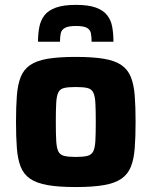

<svg xmlns="http://www.w3.org/2000/svg" viewBox="-20 -748 613 776"><path d="M286.1 8Q217.7 8 172.7 0.2Q127.8 -7.6 101.7 -25.6Q75.6 -43.6 63.7 -73.8Q51.7 -104 48.2 -148.8Q44.7 -193.6 44.7 -255.6Q44.7 -317.6 48.2 -362.1Q51.7 -406.6 63.7 -436.8Q75.6 -467 101.7 -485Q127.8 -503 172.7 -510.5Q217.7 -518 286.1 -518Q354.6 -518 399.6 -510.5Q444.5 -503 470.6 -485Q496.7 -467 508.8 -436.8Q521 -406.6 524.5 -362.1Q528 -317.6 528 -255.6Q528 -193.6 524.5 -148.8Q521 -104 508.8 -73.8Q496.7 -43.6 470.6 -25.6Q444.5 -7.6 399.6 0.2Q354.6 8 286.1 8ZM286.1 -113.7Q316.3 -113.7 333 -117.9Q349.7 -122.1 356.8 -136.2Q363.9 -150.3 365.5 -179Q367.1 -207.6 367.1 -255.6Q367.1 -303.9 365.5 -332.1Q363.9 -360.2 356.8 -374.4Q349.7 -388.5 333 -392.4Q316.3 -396.3 286.1 -396.3Q256 -396.3 239.3 -392.4Q222.6 -388.5 215.7 -374.4Q208.8 -360.2 207.2 -332.1Q205.6 -303.9 205.6 -255.6Q205.6 -207.6 207.2 -179Q208.8 -150.3 215.7 -136.2Q222.6 -122.1 239.3 -117.9Q256 -113.7 286.1 -113.7ZM287.1 -728.3Q337.6 -728.3 367.6 -717.3Q397.6 -706.3 413.2 -686.4Q428.8 -666.5 433.6 -639Q438.5 -611.6 438.5 -579.2H350.2Q350.2 -598.4 347.6 -612.8Q345 -627.2 332 -635.1Q318.9 -643 287.1 -643Q255.9 -643 242.1 -635.1Q228.2 -627.2 225.4 -612.8Q222.5 -598.4 222.5 -579.2H133.6Q133.6 -611.6 139 -639Q144.4 -666.5 159.9 -686.4Q175.5 -706.3 206.1 -717.3Q236.7 -728.3 287.1 -728.3Z"/></svg>

Font: Saira Thin
Style: Regular
Weight: 100
Designer: Hector Gatti with collaboration of the Omnibus-Type team
Foundry: Omnibus-Type
Version: Version 1.101